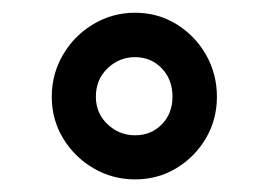

<svg xmlns="http://www.w3.org/2000/svg" viewBox="-20 -741 430 306"><path d="M62.5 -586.9Q62.5 -623.5 80.6 -654.1Q98.6 -684.6 128.9 -702.6Q159.2 -720.7 195.3 -720.7Q231.4 -720.7 261 -702.6Q290.5 -684.6 308.1 -654.1Q325.7 -623.5 325.7 -586.9Q325.7 -550.3 308.1 -520.5Q290.5 -490.7 261 -472.9Q231.4 -455.1 195.3 -455.1Q159.2 -455.1 128.9 -472.9Q98.6 -490.7 80.6 -520.5Q62.5 -550.3 62.5 -586.9ZM132.8 -586.9Q132.8 -560.5 151.4 -543Q169.9 -525.4 195.3 -525.4Q220.7 -525.4 237.8 -542.7Q254.9 -560.1 254.9 -586.9Q254.9 -614.3 237.8 -632.1Q220.7 -649.9 195.3 -649.9Q169.9 -649.9 151.4 -632.1Q132.8 -614.3 132.8 -586.9Z"/></svg>

Font: Vazirmatn UI FD
Style: Bold
Weight: 700
Designer: Saber Rastikerdar
Foundry: Saber Rastikerdar
Version: Version 33.003